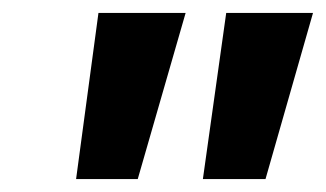

<svg xmlns="http://www.w3.org/2000/svg" viewBox="-20 -734 506 298"><path d="M294.9 -456.1 331.1 -713.9H465.8L392.1 -456.1ZM98.1 -456.1 132.8 -713.9H268.1L193.8 -456.1Z"/></svg>

Font: Open Sans
Style: Bold Italic
Weight: 700
Italic angle: -12°
Designer: Monotype Design Team
Foundry: Monotype Imaging Inc.
Version: Version 3.003; ttfautohint (v1.8.4)